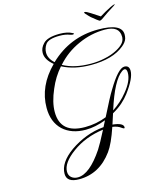

<svg xmlns="http://www.w3.org/2000/svg" viewBox="-154 -907 1112 1324"><g transform="rotate(-15 402.5 -245.0)"><path d="M581 -797Q589 -797 617.5 -779Q646 -761 679 -739Q695 -749 717 -761.5Q739 -774 758.5 -783.5Q778 -793 787 -795Q794 -797 793 -794Q793 -793 781 -785Q769 -777 754.5 -768Q740 -759 731 -753Q709 -738 693 -726.5Q677 -715 670 -713Q666 -712 662 -713Q658 -715 645 -725Q632 -735 610 -753Q604 -759 595 -768Q586 -777 579.5 -785Q573 -793 573 -794Q575 -797 581 -797ZM245 307Q156 307 156 245Q156 165 257 93Q312 55 372 32Q432 9 499 3L521 -40Q484 -26 448 -18.5Q412 -11 377 -11Q276 -11 215 -67Q154 -125 154 -226Q154 -381 280 -507Q226 -551 226 -599Q226 -634 254 -663Q285 -697 373 -697Q428 -697 462 -678Q468 -678 468 -673Q468 -668 460 -668Q453 -668 441 -672Q411 -684 369 -684Q288 -684 267 -652Q249 -625 249 -595Q249 -553 289 -517Q435 -657 636 -657Q805 -657 805 -577Q805 -562 801 -547Q793 -523 766 -501Q684 -433 528 -433Q410 -433 324 -478Q271 -418 239 -341Q201 -254 201 -184Q201 -30 377 -30Q458 -30 531 -59Q563 -123 586 -166.5Q609 -210 623 -232Q701 -363 745 -363Q780 -363 780 -324Q780 -271 709 -176Q688 -148 658 -121.5Q628 -95 587 -72L563 2Q639 10 639 41Q639 48 634 48Q630 48 620 41Q596 22 558 17Q520 129 484 178Q390 307 245 307ZM529 -442Q555 -442 579.5 -444.5Q604 -447 626 -452Q678 -462 720 -485Q779 -517 783 -555Q784 -558 784 -561Q784 -564 784 -567Q784 -644 681 -644Q582 -644 490 -602Q398 -561 332 -486Q412 -442 529 -442ZM593 -91Q623 -111 650 -135Q677 -159 700 -188Q758 -258 758 -316Q758 -345 741 -345Q737 -345 733 -343Q729 -341 724 -338Q656 -291 593 -91ZM239 292Q323 292 422 144Q433 127 450.5 95.5Q468 64 491 19Q362 36 268 105Q176 172 176 235Q176 262 194 277Q212 292 239 292Z"/></g></svg>

Font: Imperial Script
Style: Regular
Weight: 400
Designer: Robert E. Leuschke
Foundry: Robert E. Leuschke
Version: Version 1.010; ttfautohint (v1.8.3)